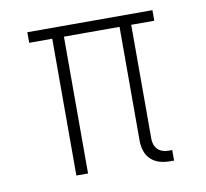

<svg xmlns="http://www.w3.org/2000/svg" viewBox="-65 -601 731 680"><g transform="rotate(-10 300.0 -261.0)"><path d="M494 8Q475 8 457 3Q439 -2 425.5 -14.5Q412 -27 406 -45Q400 -63 400 -82V-492H200V0H158V-492H75V-530H525V-492H442V-82Q442 -71 445.5 -61Q449 -51 456 -44Q463 -37 473 -33.5Q483 -30 494 -30H508V8Z"/></g></svg>

Font: Iosevka Curly Slab XLtEx
Style: Regular
Weight: 200
Width: 7
Monospace: yes
Designer: Belleve Invis
Foundry: Belleve Invis
Version: Version 11.1.0; ttfautohint (v1.8.3)